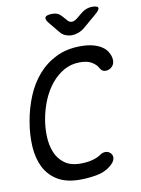

<svg xmlns="http://www.w3.org/2000/svg" viewBox="-102 -1018 804 1096"><g transform="rotate(-10 300.0 -470.0)"><path d="M45 -367Q58 -443 86 -510.5Q114 -578 158.5 -629Q203 -680 264.5 -710Q326 -740 406 -740Q448 -740 477.5 -732Q507 -724 527 -711Q547 -698 558 -681Q569 -664 573 -646Q578 -622 570.5 -606.5Q563 -591 548 -583Q533 -575 516.5 -577.5Q500 -580 490 -600Q480 -619 455 -634.5Q430 -650 386 -650Q335 -650 293.5 -626.5Q252 -603 220 -564Q188 -525 166.5 -474Q145 -423 135 -367Q126 -319 127.5 -268Q129 -217 145.5 -175Q162 -133 197.5 -106.5Q233 -80 292 -80Q306 -80 322 -81.5Q338 -83 353 -86.5Q368 -90 382 -95.5Q396 -101 406 -108Q426 -122 443.5 -120.5Q461 -119 472 -106Q483 -93 479.5 -75Q476 -57 453 -37Q417 -7 367.5 1.5Q318 10 272 10Q192 10 141.5 -21Q91 -52 65.5 -104Q40 -156 36 -224Q32 -292 45 -367ZM280 -950Q297 -950 310 -944Q323 -938 333 -926L356 -900Q367 -886 382 -886Q397 -886 414 -900L447 -927Q461 -938 476.5 -944Q492 -950 509 -950Q542 -950 544.5 -938Q547 -926 519 -903L444 -839Q426 -824 405.5 -817Q385 -810 368 -810Q351 -810 333 -817Q315 -824 303 -839L251 -902Q231 -926 238.5 -938Q246 -950 280 -950Z"/></g></svg>

Font: Maple Mono
Style: Italic
Weight: 400
Italic angle: -10°
Monospace: yes
Designer: subframe7536
Version: Version 7.300